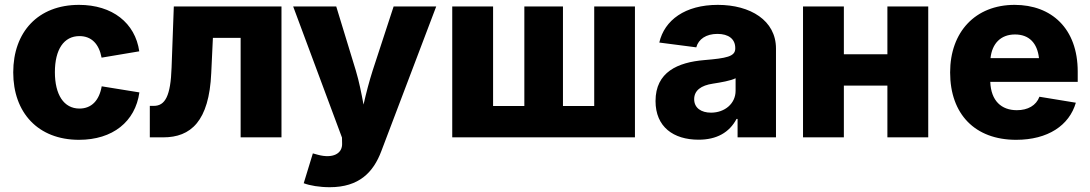

<svg xmlns="http://www.w3.org/2000/svg" viewBox="-20 -573 4549 801"><path d="M309.6 10.3C450.2 10.3 544.4 -65.4 561.5 -187.5L404.3 -212.9C394 -153.8 361.8 -120.1 311.5 -120.1C246.1 -120.1 209 -178.2 209 -272C209 -366.2 246.1 -422.4 311.5 -422.4C361.8 -422.4 393.1 -389.6 403.8 -332.5L561 -358.9C543.9 -477.5 448.7 -552.7 309.6 -552.7C138.7 -552.7 35.2 -439.5 35.2 -271C35.2 -103 138.7 10.3 309.6 10.3Z M605 0H661.1C775.4 0 852.5 -66.4 861.3 -268.6L868.2 -415H983.9V0H1154.3V-545.9H705.1L695.8 -291C691.9 -172.4 668.9 -131.3 621.6 -131.3H605Z M1247.1 191.4C1272.5 201.2 1313.5 208 1355.5 208C1478 208 1537.6 146 1570.8 57.6L1799.8 -545.9H1622.1L1534.7 -278.8C1520 -232.4 1507.8 -186 1496.6 -136.7C1487.3 -186 1478.5 -231.9 1464.4 -278.8L1382.8 -545.9H1203.1L1406.7 1L1407.2 23.9C1409.7 68.4 1368.2 89.4 1306.6 72.8L1285.2 66.9Z M1866.7 -545.9V0H2628.9V-545.9H2459V-130.9H2328.6V-545.9H2167.5V-130.9H2037.1V-545.9Z M2894.5 9.8C2970.2 9.8 3022.9 -20.5 3052.7 -76.7H3057.1V0H3217.3V-370.6C3217.3 -487.8 3110.4 -552.7 2974.6 -552.7C2837.9 -552.7 2752 -488.8 2730.5 -395.5L2884.8 -375.5C2894 -409.7 2925.8 -431.6 2973.1 -431.6C3019.5 -431.6 3047.4 -410.2 3047.4 -372.6V-370.6C3047.4 -336.9 3010.3 -330.1 2918 -322.3C2807.6 -313 2714.8 -272.5 2714.8 -151.4C2714.8 -43.5 2789.6 9.8 2894.5 9.8ZM2946.3 -103C2905.3 -103 2876 -122.6 2876 -159.2C2876 -195.3 2904.3 -216.8 2954.6 -224.1C2986.3 -229 3029.3 -236.3 3048.8 -246.6V-194.3C3048.8 -140.6 3003.4 -103 2946.3 -103Z M3500.5 -545.9H3330.1V0H3500.5V-215.8H3682.1V0H3852.5V-545.9H3682.1V-346.7H3500.5Z M4219.2 10.3C4351.6 10.3 4440.9 -49.8 4468.3 -144.5L4316.4 -169.4C4302.7 -132.8 4268.1 -113.3 4222.2 -113.3C4157.7 -113.3 4114.3 -152.3 4111.3 -231.4H4476.1V-274.4C4476.1 -454.6 4366.2 -552.7 4212.9 -552.7C4048.8 -552.7 3943.8 -439.5 3943.8 -271C3943.8 -96.2 4047.9 10.3 4219.2 10.3ZM4112.3 -330.6C4118.7 -390.6 4154.3 -429.2 4214.4 -429.2C4273.9 -429.2 4307.6 -392.6 4314.5 -330.6Z"/></svg>

Font: Inter ExtraBold
Style: Regular
Weight: 800
Designer: Rasmus Andersson
Foundry: rsms
Version: Version 4.001;git-9221beed3